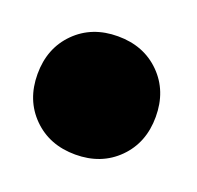

<svg xmlns="http://www.w3.org/2000/svg" viewBox="-57 -468 357 348"><g transform="rotate(20 121.0 -294.0)"><path d="M232 -294Q232 -244 200 -212Q168 -180 118 -180Q68 -180 36 -212Q4 -244 4 -294Q4 -344 36 -376Q68 -408 118 -408Q168 -408 200 -376Q232 -344 232 -294Z"/></g></svg>

Font: Gontserrat Black
Style: Regular
Weight: 900
Designer: Julieta Ulanovsky
Foundry: Julieta Ulanovsky
Version: Version 6.001